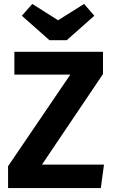

<svg xmlns="http://www.w3.org/2000/svg" viewBox="-20 -955 579 975"><path d="M407 -935 459 -875 319 -751H231L91 -875L144 -935L275 -852ZM503 -692V-579L193 -119H508L492 0H21V-111L337 -576H53V-692Z"/></svg>

Font: FiraGO SemiBold
Style: Regular
Weight: 600
Designer: bBox Type
Foundry: bBox Type GmbH
Version: Version 1.001;PS 001.001;hotconv 1.0.88;makeotf.lib2.5.64775